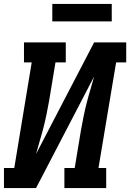

<svg xmlns="http://www.w3.org/2000/svg" viewBox="-24 -949 657 969"><path d="M-4 0V-101H48L136 -634H97V-735H308V-634H256L224 -441Q218 -407 211 -373Q204 -339 195.5 -305.5Q187 -272 177 -239Q167 -206 158 -172L451 -735H613V-634H562L473 -101H512V0H301V-101H353L385 -294Q391 -328 398 -362Q405 -396 413.5 -429.5Q422 -463 432 -496Q442 -529 451 -563L158 0ZM240 -841V-929H540V-841Z"/></svg>

Font: Iosevka Curly Slab ExObl
Style: Bold
Weight: 700
Width: 7
Italic angle: -9°
Monospace: yes
Designer: Belleve Invis
Foundry: Belleve Invis
Version: Version 11.0.0; ttfautohint (v1.8.3)